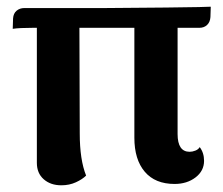

<svg xmlns="http://www.w3.org/2000/svg" viewBox="-20 -539 667 573"><path d="M609 -519 608 -488Q607 -473 598 -464.5Q589 -456 575 -456H510V-139Q510 -86 546 -86Q554 -86 563 -89.5Q572 -93 576 -100Q589 -83 589 -59Q589 -29 563.5 -9.5Q538 10 501 10Q443 10 412 -26.5Q381 -63 381 -128V-456H217L218 -141Q218 -62 237 -15Q226 -4 206.5 5Q187 14 163 14Q131 14 110.5 -4Q90 -22 90 -53V-456H78Q38 -456 18 -453L19 -484Q20 -499 29.5 -507Q39 -515 53 -515H296Q348 -515 475.5 -516.5Q603 -518 609 -519Z"/></svg>

Font: Arima Madurai Black
Style: Regular
Weight: 900
Designer: Joana Correia and Natanael Gama
Foundry: NDISCOVER
Version: Version 1.020